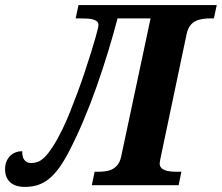

<svg xmlns="http://www.w3.org/2000/svg" viewBox="-67 -734 879 761"><path d="M398.9 -661.1Q382.8 -599.1 361.8 -530.3Q340.8 -461.4 316.4 -392.1Q292 -322.8 263.9 -256.3Q235.8 -189.9 206.1 -132.8Q187 -96.2 168.2 -69.8Q149.4 -43.5 128.7 -26.4Q107.9 -9.3 84.5 -1.2Q61 6.8 32.2 6.8Q-7.3 6.8 -27.1 -12Q-46.9 -30.8 -46.9 -63Q-46.9 -80.6 -41.3 -94Q-35.6 -107.4 -26.4 -116.5Q-17.1 -125.5 -4.9 -130.1Q7.3 -134.8 21 -134.8Q21 -125.5 22.5 -116.9Q23.9 -108.4 28.1 -102.1Q32.2 -95.7 39.1 -91.8Q45.9 -87.9 57.1 -87.9Q70.3 -87.9 83 -92.5Q95.7 -97.2 110.1 -111.3Q124.5 -125.5 141.6 -151.6Q158.7 -177.7 180.2 -221.2Q194.8 -251 210.2 -289.3Q225.6 -327.6 240.7 -368.4Q255.9 -409.2 269.3 -449.7Q282.7 -490.2 293.5 -524.7Q304.2 -559.1 311.3 -584.2Q318.4 -609.4 320.8 -620.1Q321.8 -623 322.5 -627.7Q323.2 -632.3 323.2 -634.8Q323.2 -644 317.4 -649.2Q311.5 -654.3 301.5 -657Q291.5 -659.7 278.3 -660.4Q265.1 -661.1 250 -661.1H232.9L244.1 -713.9H792L780.8 -661.1H768.1Q751.5 -661.1 736.1 -658.9Q720.7 -656.7 708 -650.4Q695.3 -644 686.3 -631.8Q677.2 -619.6 672.9 -600.1L569.8 -109.9Q568.8 -104.5 567.4 -97.7Q565.9 -90.8 565.9 -86.9Q565.9 -76.2 571.5 -69.6Q577.1 -63 586.9 -59.3Q596.7 -55.7 610.1 -54.4Q623.5 -53.2 639.2 -53.2H651.9L641.1 0H296.9L308.1 -53.2H320.8Q336.4 -53.2 351.3 -55.2Q366.2 -57.1 378.4 -63.5Q390.6 -69.8 399.7 -81.5Q408.7 -93.3 413.1 -112.8L529.8 -661.1Z"/></svg>

Font: Droid Serif
Style: Bold Italic
Weight: 700
Italic angle: -12°
Designer: Monotype Design team
Foundry: Monotype Imaging Inc.
Version: Version 1.03